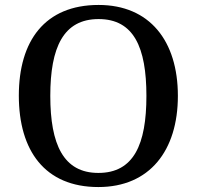

<svg xmlns="http://www.w3.org/2000/svg" viewBox="-20 -745 794 775"><path d="M377 10C584 10 698 -137 698 -358C698 -580 584 -725 378 -725C161 -725 56 -580 56 -359C56 -137 161 10 377 10ZM377 -47C236 -47 183 -162 183 -358C183 -554 236 -668 378 -668C520 -668 571 -554 571 -358C571 -162 520 -47 377 -47Z"/></svg>

Font: Noto Serif Georgian Medium
Style: Regular
Weight: 500
Designer: Monotype Design Team, Akaki Razmadze
Foundry: Google LLC
Version: Version 2.003